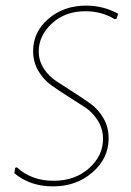

<svg xmlns="http://www.w3.org/2000/svg" viewBox="-20 -660 468 684"><path d="M287 -640Q348 -640 401 -611L395 -593L388 -592Q342 -620 284 -620Q212 -620 165 -576.5Q118 -533 118 -477Q118 -443 136.5 -415Q155 -387 182.5 -369.5Q210 -352 242.5 -331Q275 -310 302.5 -290.5Q330 -271 348.5 -239Q367 -207 367 -167Q367 -96 309.5 -46Q252 4 169 4Q87 4 31 -43L34 -62L40 -64Q92 -16 171 -16Q247 -16 297 -60.5Q347 -105 347 -165Q347 -201 328.5 -230.5Q310 -260 282.5 -278Q255 -296 222.5 -316.5Q190 -337 162.5 -356.5Q135 -376 116.5 -407.5Q98 -439 98 -478Q98 -546 152.5 -593Q207 -640 287 -640Z"/></svg>

Font: Alegreya Sans Thin
Style: Italic
Weight: 100
Italic angle: -7°
Designer: Juan Pablo del Peral
Foundry: Huerta Tipografica
Version: Version 2.007